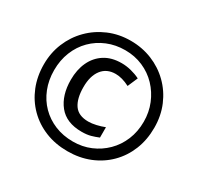

<svg xmlns="http://www.w3.org/2000/svg" viewBox="-155 -910 1142 1106"><g transform="rotate(30 416.0 -357.0)"><path d="M431 -128Q329 -128 278.5 -191Q228 -254 228 -357Q228 -424 252 -475.5Q276 -527 322 -556.5Q368 -586 435 -586Q466 -586 498 -578Q530 -570 558 -556L529 -489Q504 -502 480.5 -508.5Q457 -515 436 -515Q377 -515 344.5 -473Q312 -431 312 -357Q312 -281 340.5 -239.5Q369 -198 435 -198Q458 -198 486.5 -204.5Q515 -211 540 -221V-152Q516 -142 491 -135Q466 -128 431 -128ZM416 10Q336 10 269 -17Q202 -44 152.5 -93.5Q103 -143 76 -210Q49 -277 49 -357Q49 -433 76.5 -499.5Q104 -566 154 -616.5Q204 -667 271 -695.5Q338 -724 416 -724Q492 -724 558.5 -697Q625 -670 675.5 -620.5Q726 -571 754.5 -504Q783 -437 783 -357Q783 -277 756 -210Q729 -143 679.5 -93.5Q630 -44 563 -17Q496 10 416 10ZM416 -54Q478 -54 531.5 -76.5Q585 -99 626 -139.5Q667 -180 690 -235.5Q713 -291 713 -357Q713 -420 690.5 -475Q668 -530 628 -572Q588 -614 533.5 -637.5Q479 -661 416 -661Q352 -661 297.5 -638.5Q243 -616 202.5 -575.5Q162 -535 139.5 -479Q117 -423 117 -357Q117 -291 139 -235.5Q161 -180 201 -139.5Q241 -99 295.5 -76.5Q350 -54 416 -54Z"/></g></svg>

Font: Noto Sans Telugu
Style: Regular
Weight: 400
Designer: Jelle Bosma - Monotype Design Team
Foundry: Monotype Imaging Inc.
Version: Version 2.003